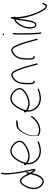

<svg xmlns="http://www.w3.org/2000/svg" viewBox="1372 -2152 930 3715"><g transform="rotate(-90 1837.5 -295.0)"><path d="M36 -134C29 -64 48 -11 79 28C106 62 151 97 208 83C287 60 320 -38 343 -129C343 -129 346 -140 346 -140C346 -140 352 -129 352 -129C363 -107 387 -73 408 -75C423 -77 431 -93 426 -114C409 -190 390 -272 376 -358C361 -447 345 -546 345 -644C344 -667 345 -685 348 -699L353 -722C355 -732 351 -738 344 -740C337 -742 329 -738 328 -727L323 -705C320 -688 318 -668 319 -643C319 -620 320 -593 323 -561C333 -461 350 -353 368 -260L373 -235C381 -197 388 -160 397 -126L405 -93L388 -121C383 -129 378 -137 373 -146L372 -147C367 -159 362 -171 355 -180L354 -182L366 -250C364 -249 361 -247 361 -246C359 -249 356 -250 353 -251C341 -253 339 -245 336 -231L333 -217L327 -230C303 -280 276 -334 234 -362C175 -406 120 -339 90 -290C64 -247 42 -195 36 -134ZM66 -53C52 -107 64 -166 80 -210C96 -254 121 -302 152 -329C170 -346 195 -358 221 -341C245 -325 270 -289 282 -261L304 -215C310 -203 318 -188 325 -179L326 -177V-175C312 -106 290 -27 254 18V19C228 50 198 73 149 52C112 35 77 -8 66 -53ZM152 -328V-329ZM208 83ZM323 -705ZM345 -644ZM353 -251ZM366 -250C368 -251 369 -252 369 -252V-253C369 -255 368 -258 368 -260Z M501 -285C494 -272 505 -257 515 -247L516 -245V-240C512 -183 520 -149 542 -107C586 -19 679 45 814 29C855 24 887 16 914 6L952 -8C955 -10 958 -13 960 -18C966 -27 952 -35 942 -32L905 -18C880 -9 849 -2 811 3C733 13 663 -10 621 -48C578 -86 541 -142 541 -217V-226C574 -206 607 -190 658 -187C720 -183 776 -203 820 -223C879 -250 939 -287 964 -342C986 -399 956 -452 925 -486C896 -516 862 -544 817 -555C725 -576 668 -533 624 -479C585 -432 549 -362 527 -295C514 -300 508 -297 502 -285ZM544 -256 547 -267C561 -339 605 -414 644 -462C674 -499 705 -528 756 -533C827 -541 874 -505 906 -469C929 -444 960 -400 941 -352C927 -322 898 -297 870 -279C832 -254 786 -234 736 -220C663 -200 589 -222 547 -254ZM547 -267ZM870 -279ZM964 -342Z M1060 -26C1077 -1 1121 18 1165 20C1252 24 1328 -17 1376 -60C1401 -82 1432 -112 1443 -135C1448 -148 1448 -158 1441 -161V-162C1435 -166 1425 -159 1423 -154V-153C1397 -109 1348 -67 1300 -39C1255 -13 1173 9 1112 -18C1087 -30 1074 -39 1072 -75C1069 -90 1070 -110 1072 -132C1080 -219 1126 -300 1167 -354C1188 -382 1211 -402 1244 -410H1245C1256 -411 1266 -412 1275 -413C1294 -415 1324 -416 1337 -419C1350 -422 1361 -423 1364 -428V-429C1370 -447 1361 -451 1344 -448C1344 -448 1343 -448 1343 -448C1331 -445 1326 -443 1324 -448C1299 -446 1280 -446 1256 -442C1217 -436 1189 -411 1163 -378C1132 -338 1097 -271 1079 -218C1061 -164 1049 -77 1076 -33ZM1459 -142H1460Z M1520 -285C1513 -272 1524 -257 1534 -247L1535 -245V-240C1531 -183 1539 -149 1561 -107C1605 -19 1698 45 1833 29C1874 24 1906 16 1933 6L1971 -8C1974 -10 1977 -13 1979 -18C1985 -27 1971 -35 1961 -32L1924 -18C1899 -9 1868 -2 1830 3C1752 13 1682 -10 1640 -48C1597 -86 1560 -142 1560 -217V-226C1593 -206 1626 -190 1677 -187C1739 -183 1795 -203 1839 -223C1898 -250 1958 -287 1983 -342C2005 -399 1975 -452 1944 -486C1915 -516 1881 -544 1836 -555C1744 -576 1687 -533 1643 -479C1604 -432 1568 -362 1546 -295C1533 -300 1527 -297 1521 -285ZM1563 -256 1566 -267C1580 -339 1624 -414 1663 -462C1693 -499 1724 -528 1775 -533C1846 -541 1893 -505 1925 -469C1948 -444 1979 -400 1960 -352C1946 -322 1917 -297 1889 -279C1851 -254 1805 -234 1755 -220C1682 -200 1608 -222 1566 -254ZM1566 -267ZM1889 -279ZM1983 -342Z M2064 -195C2064 -155 2068 -115 2086 -100C2096 -91 2105 -87 2112 -87H2120C2127 -87 2133 -93 2133 -100C2133 -107 2127 -113 2120 -113H2113L2112 -114C2089 -126 2090 -164 2090 -195V-258C2091 -279 2092 -301 2095 -324C2103 -408 2146 -473 2208 -504C2229 -516 2248 -526 2271 -508C2283 -499 2293 -484 2304 -465C2316 -443 2329 -417 2340 -387C2373 -301 2388 -249 2417 -139L2443 -42C2447 -22 2470 -34 2468 -49L2442 -146C2413 -258 2398 -308 2364 -395C2344 -447 2322 -503 2287 -529C2254 -552 2228 -546 2194 -528C2161 -509 2133 -482 2111 -451C2078 -404 2067 -336 2064 -258ZM2208 -504Z M2541 -195C2541 -155 2545 -115 2563 -100C2573 -91 2582 -87 2589 -87H2597C2604 -87 2610 -93 2610 -100C2610 -107 2604 -113 2597 -113H2590L2589 -114C2566 -126 2567 -164 2567 -195V-258C2568 -279 2569 -301 2572 -324C2580 -408 2623 -473 2685 -504C2706 -516 2725 -526 2748 -508C2760 -499 2770 -484 2781 -465C2793 -443 2806 -417 2817 -387C2850 -301 2865 -249 2894 -139L2920 -42C2924 -22 2947 -34 2945 -49L2919 -146C2890 -258 2875 -308 2841 -395C2821 -447 2799 -503 2764 -529C2731 -552 2705 -546 2671 -528C2638 -509 2610 -482 2588 -451C2555 -404 2544 -336 2541 -258ZM2685 -504Z M3016 -695C3016 -687 3024 -680 3032 -680C3040 -680 3045 -685 3045 -693C3045 -701 3037 -709 3029 -709C3021 -709 3016 -704 3016 -695ZM3025 -373C3025 -350 3026 -326 3026 -299C3026 -272 3026 -246 3027 -216L3029 -126C3030 -86 3037 -12 3041 19L3044 30C3049 45 3073 42 3069 24L3067 14C3066 7 3063 -11 3060 -39C3052 -121 3052 -213 3052 -299C3052 -325 3051 -350 3051 -374C3049 -412 3050 -450 3055 -481L3058 -500C3059 -503 3057 -507 3055 -510C3046 -521 3035 -512 3032 -504L3030 -484C3025 -452 3023 -413 3025 -373ZM3051 -371Z M3141 -175C3143 -135 3155 -95 3173 -75C3195 -53 3228 -48 3253 -73C3280 -101 3295 -156 3304 -211C3313 -266 3320 -325 3329 -380L3335 -416L3339 -379C3348 -297 3366 -219 3391 -143C3418 -60 3459 39 3502 96C3523 125 3542 141 3558 147C3598 160 3617 126 3630 94L3638 72C3644 58 3618 53 3615 61V62L3606 84C3601 97 3594 108 3587 116C3581 125 3573 126 3566 122C3553 118 3539 103 3523 81C3506 56 3486 24 3467 -17C3418 -124 3376 -263 3363 -402C3361 -421 3360 -438 3360 -453V-462C3368 -464 3376 -465 3376 -471V-472C3377 -481 3373 -486 3362 -489C3363 -506 3365 -518 3366 -530C3357 -555 3348 -561 3345 -560C3344 -559 3342 -556 3340 -549C3336 -539 3327 -505 3324 -487L3323 -486C3320 -485 3318 -485 3316 -485C3277 -473 3257 -455 3231 -422C3194 -378 3159 -310 3147 -239C3143 -215 3140 -193 3141 -175ZM3172 -235C3184 -301 3216 -363 3251 -406C3270 -428 3283 -450 3317 -457L3315 -445C3299 -375 3292 -291 3279 -215C3273 -179 3254 -72 3211 -80C3205 -81 3197 -86 3191 -93C3165 -124 3163 -184 3172 -235ZM3173 -75ZM3630 94Z"/></g></svg>

Font: Stray Cat
Style: Lt
Weight: 300
Version: Version 1.0